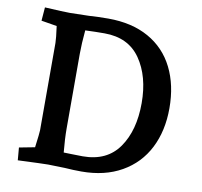

<svg xmlns="http://www.w3.org/2000/svg" viewBox="-79 -795 930 884"><g transform="rotate(10 385.5 -352.5)"><path d="M55 -54 128 -68Q137 -136 137 -149V-557Q137 -577 129 -635L56 -647L61 -710Q151 -705 178 -705Q207 -705 267 -707Q312 -710 357 -710Q468 -710 546.5 -666Q625 -622 665.5 -541Q706 -460 706 -352Q706 -246 665 -165.5Q624 -85 545 -40Q466 5 357 5Q320 5 279 2Q227 0 201 0Q178 0 60 5ZM262 -67Q286 -67 300 -66L351 -65Q464 -65 520 -145Q576 -225 576 -353Q576 -478 520 -559Q464 -640 352 -640Q310 -640 262 -638Q256 -574 256 -527V-179Q256 -131 262 -67Z"/></g></svg>

Font: Andada Pro
Style: Bold
Weight: 700
Designer: Carolina Giovagnoli
Foundry: Huerta Tipografica
Version: Version 3.005; ttfautohint (v1.8.4)